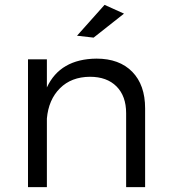

<svg xmlns="http://www.w3.org/2000/svg" viewBox="-20 -770 696 790"><path d="M490.2 -713.9 365.2 -615.2 296.9 -623 410.2 -750ZM377 -528.8Q471.2 -528.8 524.2 -474.6Q577.1 -420.4 577.1 -324.2V0H499V-304.2Q499 -374.5 459.5 -414.3Q419.9 -454.1 350.1 -454.1Q273.4 -453.6 226.6 -406.7Q179.7 -359.9 172.9 -282.2V0H95.2V-525.9H172.9V-410.2Q227.1 -527.3 377 -528.8Z"/></svg>

Font: Montserrat-Arabic Light
Style: Regular
Weight: 300
Designer: Mohamed Gaber
Foundry: Kief Type Foundry
Version: Version 5.008;PS 005.008;hotconv 1.0.88;makeotf.lib2.5.64775